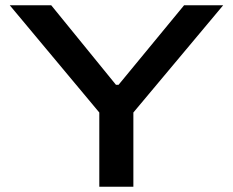

<svg xmlns="http://www.w3.org/2000/svg" viewBox="-20 -707 882 727"><path d="M356 0V-281L17 -687H174L419 -386H429L677 -687H825L485 -281V0Z"/></svg>

Font: Archivo Expanded Medium
Style: Regular
Weight: 500
Width: 7
Designer: Hector Gatti
Foundry: Omnibus-Type
Version: Version 2.001